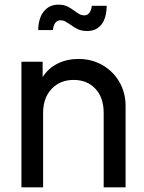

<svg xmlns="http://www.w3.org/2000/svg" viewBox="-20 -804 620 824"><path d="M72 -539H163V-473Q187 -511 227 -531Q267 -551 317 -551Q374 -551 420 -524.5Q466 -498 492.5 -452Q519 -406 519 -349V0H425V-319Q425 -385 389.5 -423Q354 -461 296 -461Q238 -461 201.5 -422.5Q165 -384 165 -319V0H72ZM281 -699Q267 -708 259 -712.5Q251 -717 240 -717Q212 -717 207 -675H144Q145 -727 168.5 -755.5Q192 -784 230 -784Q253 -784 268 -777Q283 -770 300 -757Q314 -747 322.5 -742.5Q331 -738 342 -738Q356 -738 364 -749.5Q372 -761 374 -779H438Q437 -726 415 -698.5Q393 -671 355 -671Q331 -671 315.5 -678Q300 -685 281 -699Z"/></svg>

Font: Evergrow Sans 
Style: Medium
Weight: 500
Foundry: 10Web
Version: Version 1.000